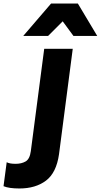

<svg xmlns="http://www.w3.org/2000/svg" viewBox="-36 -1057 572 1090"><path d="M482 -853ZM516 -853H381L320 -936L237 -853H96L254 -1037H406ZM74 13Q15 13 -16 0L2 -136Q18 -127 53 -127Q86 -127 109.5 -140.5Q133 -154 139 -199L215 -780H377L299 -181Q284 -76 225 -31.5Q166 13 74 13Z"/></svg>

Font: Tanohe Sans
Style: Bold Italic
Weight: 700
Designer: Village Type and Design LLC & Cristiano Sobral
Foundry: Cooper Hewitt Smithsonian Design Museum
Version: Version 1.00;September 29, 2021;FontCreator 13.0.0.2655 64-b